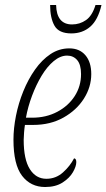

<svg xmlns="http://www.w3.org/2000/svg" viewBox="-20 -740 427 770"><path d="M161 10Q103 10 68.5 -35Q34 -80 34 -180Q34 -225 44 -275.5Q54 -326 73.5 -374Q93 -422 120.5 -461Q148 -500 182.5 -523Q217 -546 258 -546Q299 -546 322.5 -518.5Q346 -491 346 -443Q346 -391 316.5 -344.5Q287 -298 234.5 -268.5Q182 -239 113 -239H80Q78 -227 76.5 -208.5Q75 -190 75 -179Q75 -101 99.5 -62Q124 -23 166 -23Q204 -23 232.5 -48.5Q261 -74 277 -105Q286 -104 286 -90Q286 -73 272.5 -49.5Q259 -26 231 -8Q203 10 161 10ZM109 -268Q165 -268 209.5 -291.5Q254 -315 279.5 -354.5Q305 -394 305 -443Q305 -481 289.5 -499Q274 -517 249 -517Q222 -517 195.5 -495Q169 -473 147 -436.5Q125 -400 108.5 -356Q92 -312 84 -268ZM266 -606Q216 -606 198.5 -637Q181 -668 181 -720H205Q207 -642 269 -642Q300 -642 325 -659.5Q350 -677 363 -720H387Q373 -660 342 -633Q311 -606 266 -606Z"/></svg>

Font: Noto Serif ExtraCondensed ExtraLight
Style: Italic
Weight: 200
Width: 2
Italic angle: -12°
Designer: Monotype Design Team
Foundry: Monotype Imaging Inc.
Version: Version 2.014; ttfautohint (v1.8.4.7-5d5b)